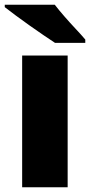

<svg xmlns="http://www.w3.org/2000/svg" viewBox="-26 -786 378 806"><path d="M258 0H67V-553H258ZM204 -766Q221 -744 244.5 -717Q268 -690 292 -664.5Q316 -639 332 -620V-606H205Q185 -619 156.5 -638.5Q128 -658 97.5 -679.5Q67 -701 39.5 -721.5Q12 -742 -6 -756V-766Z"/></svg>

Font: Noto Sans Georgian Black
Style: Regular
Weight: 900
Designer: Monotype Design Team, Akaki Razmadze
Foundry: Google LLC
Version: Version 2.005; ttfautohint (v1.8.4.7-5d5b)